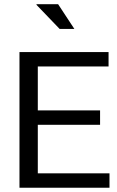

<svg xmlns="http://www.w3.org/2000/svg" viewBox="-20 -885 552 905"><path d="M451.7 -364.7V-296.9H158.2V-67.9H496.1V0H71.8V-639.6H491.7V-571.8H158.2V-364.7ZM253.9 -865.2 330.6 -748.5H261.2L151.4 -862.8L152.8 -865.2Z"/></svg>

Font: Yantramanav
Style: Regular
Weight: 400
Version: Version 1.000;PS 1.0;hotconv 1.0.72;makeotf.lib2.5.5900; ttf